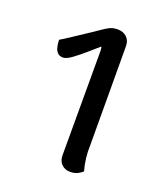

<svg xmlns="http://www.w3.org/2000/svg" viewBox="-98 -774 519 611"><g transform="rotate(20 162.0 -468.0)"><path d="M209 -229Q192 -229 180.5 -240Q169 -251 169 -270V-607Q169 -617 169 -624Q169 -631 167 -638Q152 -625 132 -607.5Q112 -590 93.5 -576.5Q75 -563 64 -563Q52 -563 45.5 -569.5Q39 -576 36.5 -585.5Q34 -595 33.5 -602.5Q33 -610 33 -612Q35 -613 47 -620.5Q59 -628 76 -639.5Q93 -651 111.5 -663Q130 -675 145 -685.5Q160 -696 168 -700Q173 -703 180.5 -705Q188 -707 197 -707Q216 -707 228 -696Q240 -685 240 -665L241 -329Q240 -310 242.5 -288Q245 -266 251 -246Q247 -241 236 -235Q225 -229 209 -229Z"/></g></svg>

Font: Arima Thin Medium
Style: Regular
Weight: 500
Version: Version 1.100